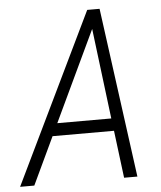

<svg xmlns="http://www.w3.org/2000/svg" viewBox="-83 -756 671 801"><g transform="rotate(-5 253.0 -355.5)"><path d="M379.4 -198.7H122.1L28.3 0H-31.2L312 -710.9H363.8L460 0H404.3ZM146.5 -251H372.6L325.7 -629.9Z"/></g></svg>

Font: TypoPRO Roboto
Style: Italic
Weight: 300
Italic angle: -12°
Designer: Google
Version: Version 2.136; 2016